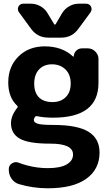

<svg xmlns="http://www.w3.org/2000/svg" viewBox="-20 -806 578 1033"><path d="M164.1 -356.4Q164.1 -307.6 189.5 -282.2Q214.8 -256.8 262.7 -256.8Q306.6 -256.8 333.5 -283.2Q360.4 -309.6 360.4 -356.4Q360.4 -405.3 332 -432.6Q303.7 -460 259.8 -460Q215.8 -460 189.9 -432.1Q164.1 -404.3 164.1 -356.4ZM515.6 14.6Q515.6 104.5 444.3 155.8Q373 207 237.3 207Q157.2 207 82 184.6Q56.6 176.8 42 155.3Q27.3 133.8 27.3 107.4V103.5Q27.3 84 43.9 73.2Q54.7 66.4 65.4 66.4Q72.3 66.4 80.1 69.3Q157.2 98.6 237.3 98.6Q304.7 98.6 338.9 78.6Q373 58.6 373 25.4Q373 -33.2 251 -33.2Q249 -33.2 247.1 -33.2Q133.8 -33.2 86.4 -60.1Q39.1 -86.9 39.1 -143.6Q39.1 -183.6 73.2 -226.6Q78.1 -232.4 72.3 -237.3Q24.4 -282.2 24.4 -362.3Q24.4 -448.2 79.6 -502.4Q134.8 -556.6 220.7 -556.6Q314.5 -556.6 373 -502Q374 -501 375.5 -501.5Q377 -502 377 -503.9Q377.9 -521.5 390.6 -533.7Q403.3 -545.9 421.9 -545.9H452.1Q475.6 -545.9 492.7 -528.8Q509.8 -511.7 509.8 -488.3V-359.4Q509.8 -172.9 266.6 -172.9Q216.8 -172.9 180.7 -180.7Q172.9 -182.6 168.9 -177.7Q162.1 -168.9 162.1 -160.2Q162.1 -147.5 182.1 -140.6Q202.1 -133.8 266.6 -133.8Q396.5 -133.8 456.1 -97.2Q515.6 -60.5 515.6 14.6ZM271.5 -675.8Q272.5 -673.8 275.4 -673.8Q278.3 -673.8 279.3 -675.8L315.4 -737.3Q330.1 -759.8 353.5 -772.9Q377 -786.1 403.3 -786.1H443.4Q460.9 -786.1 469.7 -770.5Q472.7 -763.7 472.7 -756.8Q472.7 -748 466.8 -739.3L401.4 -650.4Q367.2 -603.5 309.6 -603.5H240.2Q182.6 -603.5 148.4 -649.4L82 -740.2Q76.2 -748 76.2 -756.8Q76.2 -763.7 79.1 -770.5Q87.9 -786.1 105.5 -786.1H146.5Q172.9 -786.1 196.8 -772.9Q220.7 -759.8 234.4 -737.3Z"/></svg>

Font: Gen Jyuu Gothic P Bold
Style: Bold
Weight: 700
Designer: [Source Han Sans]
Ryoko NISHIZUKA  (kana & ideographs); Paul D. Hunt (Latin, Greek & Cyrillic); Wenlong ZHANG  (bopomofo
Version: Version 1.002.20150607